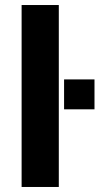

<svg xmlns="http://www.w3.org/2000/svg" viewBox="-20 -744 396 764"><path d="M66 0V-724H214V0ZM235 -309V-428H356V-309Z"/></svg>

Font: Archivo SemiExpanded
Style: Bold
Weight: 700
Width: 6
Designer: Hector Gatti
Foundry: Omnibus-Type
Version: Version 2.001